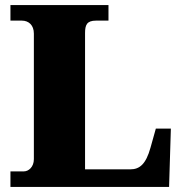

<svg xmlns="http://www.w3.org/2000/svg" viewBox="-20 -734 717 754"><path d="M21 0H644L651 -229H592L571 -154C553 -89 528 -69 492 -69H314V-604C314 -636 321 -653 357 -653H406V-714H21V-653H66C92 -653 113 -636 113 -602V-109C113 -78 92 -61 74 -61H21Z"/></svg>

Font: Noto Serif Gurmukhi Black
Style: Regular
Weight: 900
Designer: Vaibhav Singh and the Monotype Design Team
Foundry: Monotype Imaging Inc.
Version: Version 2.004